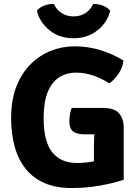

<svg xmlns="http://www.w3.org/2000/svg" viewBox="-20 -931 694 966"><path d="M601 -626.5Q598.5 -592.5 576.2 -560Q554 -527.5 529.5 -511.5Q493 -536 449.8 -550.8Q406.5 -565.5 364.5 -565.5Q314 -565.5 277 -541.5Q240 -517.5 219.8 -467Q199.5 -416.5 199.5 -336Q199.5 -219 242.8 -165Q286 -111 366.5 -111Q415.5 -111 454.5 -120Q493.5 -129 519 -136L602.5 -26.5Q573.5 -17 532.8 -7.2Q492 2.5 443 8.8Q394 15 339 15Q262 15 205 -9.5Q148 -34 110.5 -80Q73 -126 54.5 -191Q36 -256 36 -337Q36 -428 62.5 -495.8Q89 -563.5 134.5 -608.5Q180 -653.5 237 -675.8Q294 -698 355 -698Q423.5 -698 486.8 -678.2Q550 -658.5 601 -626.5ZM452.5 -185.5Q452.5 -221 455 -260.8Q457.5 -300.5 467 -334L602.5 -289V-26.5L452.5 -24.5ZM497 -388Q556.5 -388 579.5 -360.2Q602.5 -332.5 602.5 -289V-255H405.5Q367 -255 348 -269.5Q329 -284 329 -322Q329 -338 332.2 -356Q335.5 -374 340.5 -388ZM534.5 -877.5Q520.5 -818.5 470.5 -778.5Q420.5 -738.5 350 -738.5Q279.5 -738.5 229.5 -778.5Q179.5 -818.5 165.5 -877.5Q179.5 -894 203 -903Q226.5 -912 251 -911Q264.5 -882 290 -865.2Q315.5 -848.5 350 -848.5Q384.5 -848.5 410 -865.2Q435.5 -882 449 -911Q473.5 -912 497 -903Q520.5 -894 534.5 -877.5Z"/></svg>

Font: Signika
Style: Bold
Weight: 700
Designer: Anna Giedry
Foundry: Anna Giedry
Version: Version 2.001